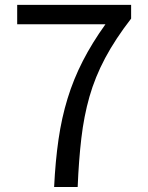

<svg xmlns="http://www.w3.org/2000/svg" viewBox="-20 -753 595 773"><path d="M197.9 0Q202.9 -104.2 215.6 -191.8Q228.3 -279.3 252.1 -356.6Q275.8 -434 313.3 -507.2Q350.7 -580.3 404.5 -655.2H49.2V-733.4H507.9V-678.1Q443.9 -595.4 403.3 -519.1Q362.7 -442.7 340.2 -363.9Q317.8 -285.1 307.5 -196.4Q297.1 -107.8 292.7 0Z"/></svg>

Font: Noto Sans SC Thin
Style: Regular
Weight: 100
Designer: Ryoko NISHIZUKA 西塚涼子 (kana, bopomofo & ideographs); Paul D. Hunt (Latin, Greek & Cyrillic); Sandoll Communications 산돌커뮤니
Foundry: Adobe
Version: Version 2.004-H2;hotconv 1.0.118;makeotfexe 2.5.65603